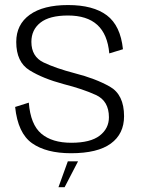

<svg xmlns="http://www.w3.org/2000/svg" viewBox="-20 -618 578 780"><path d="M268.5 4.5Q376.5 4.5 430.2 -34.8Q484 -74 484 -146Q484 -233.5 426 -266.2Q368 -299 283.5 -320.5Q207 -340.5 157.2 -364.2Q107.5 -388 107.5 -448Q107.5 -497 144.2 -526Q181 -555 256 -555Q333.5 -555 375.2 -517Q417 -479 424 -401L479.5 -418Q469.5 -514 414 -555.8Q358.5 -597.5 256.5 -597.5Q155.5 -597.5 100.8 -558Q46 -518.5 46 -447.5Q46 -366 100 -332.5Q154 -299 238 -276.5Q316.5 -256.5 369.5 -232.2Q422.5 -208 422.5 -141.5Q422.5 -96 385 -67Q347.5 -38 269.5 -38Q191.5 -38 147.8 -75Q104 -112 97 -201L41.5 -183.5Q52.5 -77 110.2 -36.2Q168 4.5 268.5 4.5ZM217.5 142.5H242.5L297 37.5H255.5Z"/></svg>

Font: Anybody UltraCondensed Thin Light
Style: Regular
Weight: 300
Version: Version 1.111